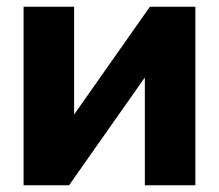

<svg xmlns="http://www.w3.org/2000/svg" viewBox="-20 -550 650 570"><path d="M50 0V-530H200V-210L425 -530H560V0H410V-320L185 0Z"/></svg>

Font: Golos Text
Style: Bold
Weight: 700
Designer: A.Korolkova, Vitaly Kuzmin
Foundry: ParaType Ltd
Version: Version 2.004